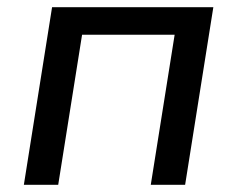

<svg xmlns="http://www.w3.org/2000/svg" viewBox="-20 -511 656 531"><path d="M46 0 124 -491H570L492 0H397L463 -415H207L141 0Z"/></svg>

Font: Nunito Sans 10pt Medium
Style: Italic
Weight: 500
Italic angle: -9°
Designer: Vernon Adams
Foundry: Vernon Adams
Version: Version 3.101;gftools[0.9.27]